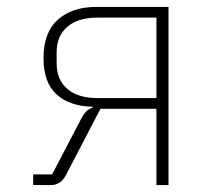

<svg xmlns="http://www.w3.org/2000/svg" viewBox="-20 -536 640 556"><path d="M76 -31H131L215 -192Q223 -207 230.5 -214Q238 -221 248 -224V-227Q183 -228 144.5 -262Q106 -296 106 -368Q106 -442 147.5 -479Q189 -516 259 -516H468V0H433V-221H271L171 -29Q156 0 127 0H76ZM433 -485H262Q206 -485 175 -458.5Q144 -432 144 -384V-353Q144 -305 175 -278.5Q206 -252 262 -252H433Z"/></svg>

Font: IBM Plex Mono ExtraLight
Style: Regular
Weight: 200
Monospace: yes
Designer: Mike Abbink, Paul van der Laan, Pieter van Rosmalen
Foundry: Bold Monday
Version: Version 2.3